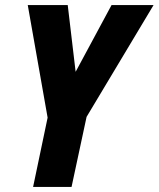

<svg xmlns="http://www.w3.org/2000/svg" viewBox="-20 -734 623 754"><path d="M110 0 167 -272 89 -714H246L277 -452L418 -714H583L320 -275L261 0Z"/></svg>

Font: Noto Sans Condensed ExtraBold
Style: Italic
Weight: 800
Width: 3
Italic angle: -12°
Designer: Monotype Design Team
Foundry: Monotype Imaging Inc.
Version: Version 2.013; ttfautohint (v1.8.4.7-5d5b)